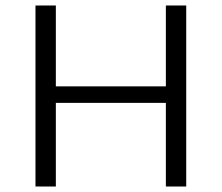

<svg xmlns="http://www.w3.org/2000/svg" viewBox="-20 -678 806 698"><path d="M583 -304H183V0H109V-658H183V-364H583V-658H657V0H583Z"/></svg>

Font: LXGW Bright GB
Style: Regular
Weight: 400
Designer: Christian Thalmann (Catharsis Fonts)
Foundry: LXGW / Christian Thalmann (Catharsis Fonts) / Fontworks Inc.
Version: Version 5.510